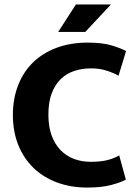

<svg xmlns="http://www.w3.org/2000/svg" viewBox="-20 -834 614 865"><path d="M389 -105Q434 -105 465 -113Q496 -121 517 -134L547 -25Q527 -13 482.5 -1Q438 11 373 11Q299 11 237 -12Q175 -35 131 -77.5Q87 -120 62.5 -180.5Q38 -241 38 -316Q38 -389 61.5 -449.5Q85 -510 128.5 -552.5Q172 -595 234.5 -618.5Q297 -642 375 -642Q441 -642 482.5 -629.5Q524 -617 548 -604L514 -493Q491 -506 459.5 -516Q428 -526 390 -526Q350 -526 315 -514.5Q280 -503 254 -478Q228 -453 213 -413.5Q198 -374 198 -317Q198 -264 212.5 -224Q227 -184 253 -157.5Q279 -131 313.5 -118Q348 -105 389 -105ZM364 -690H242L322 -814H480Z"/></svg>

Font: Mukta Malar ExtraBold
Style: Regular
Weight: 800
Designer: Aadarsh Rajan, Girish Dalvi, Yashodeep Gholap
Foundry: Ek Type
Version: Version 2.538;PS 1.000;hotconv 16.6.51;makeotf.lib2.5.65220;